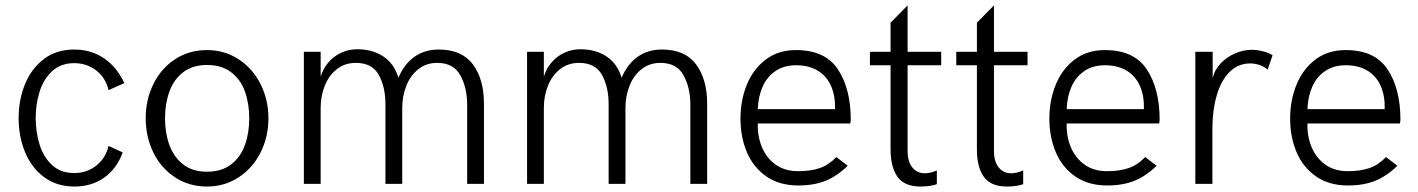

<svg xmlns="http://www.w3.org/2000/svg" viewBox="-20 -679 5238 709"><path d="M48.8 -243.2Q48.8 -311 72.5 -368.7Q96.2 -426.3 142.3 -461.2Q188.5 -496.1 253.9 -496.1Q317.4 -496.1 365 -463.1Q412.6 -430.2 439 -372.1L380.9 -346.2Q370.1 -392.1 335.2 -418.9Q300.3 -445.8 253.9 -445.8Q204.1 -445.8 172.1 -415.8Q140.1 -385.7 126 -339.6Q111.8 -293.5 111.8 -243.2Q111.8 -191.9 126 -145.8Q140.1 -99.6 171.9 -69.8Q203.6 -40 253.9 -40Q300.8 -40 335.4 -67.4Q370.1 -94.7 380.9 -140.1L433.1 -116.2Q411.6 -56.6 365.2 -23.4Q318.8 9.8 254.9 9.8Q189.5 9.8 142.8 -24.9Q96.2 -59.6 72.5 -117.2Q48.8 -174.8 48.8 -243.2Z M518.1 -242.2Q518.1 -311.5 546.6 -369.1Q575.2 -426.8 626.7 -460.4Q678.2 -494.1 744.1 -494.1Q809.1 -494.1 860.8 -460.4Q912.6 -426.8 941.9 -368.9Q971.2 -311 971.2 -242.2Q971.2 -172.9 941.9 -115.2Q912.6 -57.6 860.8 -23.9Q809.1 9.8 744.1 9.8Q678.2 9.8 626.7 -23.9Q575.2 -57.6 546.6 -115.2Q518.1 -172.9 518.1 -242.2ZM900.4 -242.2Q900.4 -296.4 884.5 -340.8Q868.7 -385.3 833.7 -412.1Q798.8 -439 744.1 -439Q690.9 -439 656.2 -412.1Q621.6 -385.3 605.5 -340.8Q589.4 -296.4 589.4 -242.2Q589.4 -188 605.5 -143.6Q621.6 -99.1 656.2 -72Q690.9 -44.9 744.1 -44.9Q798.8 -44.9 833.7 -72Q868.7 -99.1 884.5 -143.6Q900.4 -188 900.4 -242.2Z M1102.1 -487.8H1164.1V-396Q1172.9 -425.3 1192.4 -448.2Q1211.9 -471.2 1239.5 -484.1Q1267.1 -497.1 1299.3 -497.1Q1355 -497.1 1395 -470.9Q1435.1 -444.8 1451.2 -392.1Q1473.1 -442.9 1510.7 -469.5Q1548.3 -496.1 1600.1 -496.1Q1685.5 -496.1 1726.3 -441.2Q1767.1 -386.2 1767.1 -296.9V0H1705.1V-292Q1705.1 -355 1679.9 -400.9Q1654.8 -446.8 1594.2 -446.8Q1554.2 -446.8 1524.9 -423.6Q1495.6 -400.4 1480.5 -362.3Q1465.3 -324.2 1465.3 -280.8V0H1403.3V-293.9Q1403.3 -357.4 1378.9 -402.1Q1354.5 -446.8 1293.9 -446.8Q1253.4 -446.8 1223.9 -423.6Q1194.3 -400.4 1179.2 -362.3Q1164.1 -324.2 1164.1 -280.8V0H1102.1Z M1926.3 -487.8H1988.3V-396Q1997.1 -425.3 2016.6 -448.2Q2036.1 -471.2 2063.7 -484.1Q2091.3 -497.1 2123.5 -497.1Q2179.2 -497.1 2219.2 -470.9Q2259.3 -444.8 2275.4 -392.1Q2297.4 -442.9 2335 -469.5Q2372.6 -496.1 2424.3 -496.1Q2509.8 -496.1 2550.5 -441.2Q2591.3 -386.2 2591.3 -296.9V0H2529.3V-292Q2529.3 -355 2504.2 -400.9Q2479 -446.8 2418.5 -446.8Q2378.4 -446.8 2349.1 -423.6Q2319.8 -400.4 2304.7 -362.3Q2289.6 -324.2 2289.6 -280.8V0H2227.5V-293.9Q2227.5 -357.4 2203.1 -402.1Q2178.7 -446.8 2118.2 -446.8Q2077.6 -446.8 2048.1 -423.6Q2018.6 -400.4 2003.4 -362.3Q1988.3 -324.2 1988.3 -280.8V0H1926.3Z M2714.4 -241.2Q2714.4 -309.1 2738 -366.7Q2761.7 -424.3 2807.9 -459.2Q2854 -494.1 2919.4 -494.1Q3027.3 -494.1 3074.5 -422.4Q3121.6 -350.6 3121.6 -236.8Q3121.6 -233.9 3120.8 -229.5Q3120.1 -225.1 3119.6 -223.1H2778.3Q2776.9 -175.3 2793.7 -135.3Q2810.5 -95.2 2844.5 -71Q2878.4 -46.9 2926.8 -46.9Q2973.6 -46.9 3007.1 -58.3Q3040.5 -69.8 3068.4 -99.1L3110.4 -66.9Q3070.8 -28.3 3028.1 -11.2Q2985.4 5.9 2927.7 5.9Q2858.4 5.9 2810.3 -27.3Q2762.2 -60.5 2738.3 -116.5Q2714.4 -172.4 2714.4 -241.2ZM3063.5 -275.9Q3064.9 -323.7 3049.3 -360.4Q3033.7 -397 3000.7 -417.5Q2967.8 -438 2919.4 -438Q2874.5 -438 2843 -416.3Q2811.5 -394.5 2795.7 -357.9Q2779.8 -321.3 2778.3 -275.9Z M3268.6 -127.9V-438H3192.4V-487.8H3268.6V-595.2L3331.5 -659.2V-487.8H3455.6V-438H3331.5V-122.1Q3331.5 -82 3349.1 -60.5Q3366.7 -39.1 3395.5 -39.1Q3415.5 -39.1 3439.5 -49.8V1Q3431.6 4.4 3415.5 7.1Q3399.4 9.8 3379.4 9.8Q3319.8 9.8 3294.2 -26.1Q3268.6 -62 3268.6 -127.9Z M3587.4 -127.9V-438H3511.2V-487.8H3587.4V-595.2L3650.4 -659.2V-487.8H3774.4V-438H3650.4V-122.1Q3650.4 -82 3668 -60.5Q3685.5 -39.1 3714.4 -39.1Q3734.4 -39.1 3758.3 -49.8V1Q3750.5 4.4 3734.4 7.1Q3718.3 9.8 3698.2 9.8Q3638.7 9.8 3613 -26.1Q3587.4 -62 3587.4 -127.9Z M3855 -241.2Q3855 -309.1 3878.7 -366.7Q3902.3 -424.3 3948.5 -459.2Q3994.6 -494.1 4060.1 -494.1Q4168 -494.1 4215.1 -422.4Q4262.2 -350.6 4262.2 -236.8Q4262.2 -233.9 4261.5 -229.5Q4260.7 -225.1 4260.3 -223.1H3918.9Q3917.5 -175.3 3934.3 -135.3Q3951.2 -95.2 3985.1 -71Q4019 -46.9 4067.4 -46.9Q4114.3 -46.9 4147.7 -58.3Q4181.2 -69.8 4209 -99.1L4251 -66.9Q4211.4 -28.3 4168.7 -11.2Q4126 5.9 4068.4 5.9Q3999 5.9 3950.9 -27.3Q3902.8 -60.5 3878.9 -116.5Q3855 -172.4 3855 -241.2ZM4204.1 -275.9Q4205.6 -323.7 4189.9 -360.4Q4174.3 -397 4141.4 -417.5Q4108.4 -438 4060.1 -438Q4015.1 -438 3983.6 -416.3Q3952.1 -394.5 3936.3 -357.9Q3920.4 -321.3 3918.9 -275.9Z M4394 -487.8H4458V-390.1Q4464.8 -420.9 4487.5 -444.8Q4510.3 -468.8 4541 -481.9Q4571.8 -495.1 4602.1 -495.1Q4620.6 -495.1 4643.1 -489.7Q4665.5 -484.4 4679.2 -475.1L4661.1 -421.9Q4647.9 -433.6 4630.6 -439.2Q4613.3 -444.8 4597.2 -444.8Q4551.3 -444.8 4519.8 -412.6Q4488.3 -380.4 4472.7 -325.7Q4457 -271 4457 -203.1V0H4394Z M4744.1 -241.2Q4744.1 -309.1 4767.8 -366.7Q4791.5 -424.3 4837.6 -459.2Q4883.8 -494.1 4949.2 -494.1Q5057.1 -494.1 5104.2 -422.4Q5151.4 -350.6 5151.4 -236.8Q5151.4 -233.9 5150.6 -229.5Q5149.9 -225.1 5149.4 -223.1H4808.1Q4806.6 -175.3 4823.5 -135.3Q4840.3 -95.2 4874.3 -71Q4908.2 -46.9 4956.5 -46.9Q5003.4 -46.9 5036.9 -58.3Q5070.3 -69.8 5098.1 -99.1L5140.1 -66.9Q5100.6 -28.3 5057.9 -11.2Q5015.1 5.9 4957.5 5.9Q4888.2 5.9 4840.1 -27.3Q4792 -60.5 4768.1 -116.5Q4744.1 -172.4 4744.1 -241.2ZM5093.3 -275.9Q5094.7 -323.7 5079.1 -360.4Q5063.5 -397 5030.5 -417.5Q4997.6 -438 4949.2 -438Q4904.3 -438 4872.8 -416.3Q4841.3 -394.5 4825.4 -357.9Q4809.6 -321.3 4808.1 -275.9Z"/></svg>

Font: Acari Sans Light
Style: Regular
Weight: 300
Designer: Alfredo Marco Pradil and Stefan Peev
Foundry: Hanken Design Co.
Version: Version 1.045;January 11, 2019;FontCreator 11.5.0.2425 64-bi